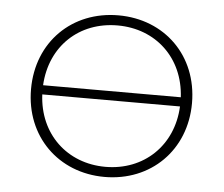

<svg xmlns="http://www.w3.org/2000/svg" viewBox="-43 -573 728 625"><g transform="rotate(5 320.5 -260.0)"><path d="M320 -29C195 -29 101 -117 95 -246H545C539 -117 445 -29 320 -29ZM320 -491C445 -491 538 -404 545 -276H95C102 -405 195 -491 320 -491ZM320 -524C169 -524 57 -415 57 -260C57 -106 169 4 320 4C471 4 583 -106 583 -260C583 -415 471 -524 320 -524Z"/></g></svg>

Font: Montserrat-Alt1 ExtLt
Style: Regular
Weight: 200
Designer: Differentunic
Foundry: Differentunic
Version: Version 7.222